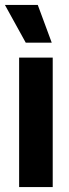

<svg xmlns="http://www.w3.org/2000/svg" viewBox="-26 -763 282 783"><path d="M52 0V-528H189V0ZM79 -589 -6 -743H128L185 -589Z"/></svg>

Font: Bricolage Grotesque 24pt Condensed
Style: Bold
Weight: 700
Width: 3
Designer: Mathieu Triay
Foundry: Atelier Triay
Version: Version 1.001;gftools[0.9.33.dev8+g029e19f]